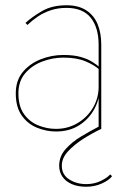

<svg xmlns="http://www.w3.org/2000/svg" viewBox="-20 -490 475 730"><path d="M50 -135Q50 -181 75.5 -211Q101 -241 140.5 -256Q180 -271 221 -271Q272 -271 306 -256.5Q340 -242 358 -225V-235Q348 -244 330.5 -255Q313 -266 286.5 -273.5Q260 -281 221 -281Q176 -281 134.5 -264.5Q93 -248 66.5 -216Q40 -184 40 -135Q40 -83 62.5 -51Q85 -19 120.5 -4.5Q156 10 193 10Q244 10 281.5 -14Q319 -38 339.5 -77Q360 -116 360 -160H355Q355 -117 333.5 -80.5Q312 -44 275 -22Q238 0 193 0Q158 0 125 -13.5Q92 -27 71 -56.5Q50 -86 50 -135ZM84 -395Q103 -413 124.5 -427.5Q146 -442 173 -451Q200 -460 233 -460Q295 -460 325 -422.5Q355 -385 355 -320V0H365V-320Q365 -365 351 -398.5Q337 -432 307.5 -451Q278 -470 233 -470Q178 -470 140 -448Q102 -426 77 -403ZM399 173Q388 186 363 198Q338 210 308 210Q271 210 243 192Q215 174 215 140Q215 111 238.5 85.5Q262 60 296.5 38Q331 16 365 0L358 -10Q323 8 287.5 29.5Q252 51 228.5 78Q205 105 205 140Q205 164 217.5 182Q230 200 253 210Q276 220 308 220Q340 220 367.5 207.5Q395 195 406 180Z"/></svg>

Font: Jost Thin
Style: Regular
Weight: 250
Version: Version 3.710